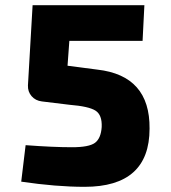

<svg xmlns="http://www.w3.org/2000/svg" viewBox="-20 -710 660 742"><path d="M538 -690 531 -552H248L241 -456L356 -441Q560 -418 558 -213Q558 12 307 12Q197 12 62 -8L79 -149Q185 -141 258 -141Q324 -141 347 -158Q370 -175 373 -219Q375 -266 349 -282.5Q323 -299 249 -305L142 -318Q117 -321 102 -338.5Q87 -356 88 -380L106 -690Z"/></svg>

Font: Ezarion Extra Bold
Style: Regular
Weight: 800
Designer: Natanael Gama
Version: Version 1.001;PS 001.001;hotconv 1.0.70;makeotf.lib2.5.58329